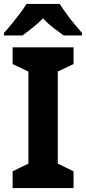

<svg xmlns="http://www.w3.org/2000/svg" viewBox="-34 -954 436 974"><path d="M339 0H30V-85L110 -124V-591L30 -629V-714H339V-629L259 -591V-124L339 -85ZM269 -934Q283 -912 302.5 -885Q322 -858 343.5 -832Q365 -806 382 -787V-774H289Q265 -791 236.5 -813Q208 -835 184 -861Q159 -835 131 -813Q103 -791 80 -774H-14V-787Q5 -807 26 -833Q47 -859 67 -885.5Q87 -912 100 -934Z"/></svg>

Font: Noto Sans Bengali SemiCondensed
Style: Bold
Weight: 700
Width: 4
Designer: Jelle Bosma - Monotype Design Team
Foundry: Monotype Imaging Inc.
Version: Version 2.003